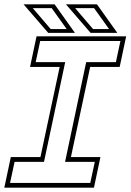

<svg xmlns="http://www.w3.org/2000/svg" viewBox="-37 -868 604 888"><path d="M-17 0 13 -141.5H150L239 -558.5H102L132 -700H546.5L516.5 -558.5H380L291 -141.5H427.5L397.5 0ZM9.5 -22H380.5L401.5 -119.5H264L361.5 -580.5H499L520 -678.5H149L128 -580.5H264.5L166.5 -119.5H30.5ZM505.5 -716H382L268 -848H411.5ZM467.5 -733.5 398 -830.5H310.5L393.5 -733.5ZM309.5 -716H186L72 -848H215.5ZM271.5 -733.5 202 -830.5H114.5L197.5 -733.5Z"/></svg>

Font: Tourney Thin ExtraLight
Style: Italic
Weight: 250
Italic angle: -12°
Version: Version 1.015